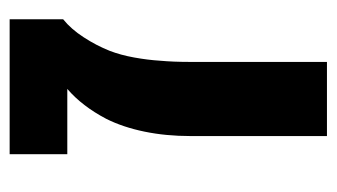

<svg xmlns="http://www.w3.org/2000/svg" viewBox="-164 -506 671 382"><g transform="rotate(-90 171.0 -315.5)"><path d="M125 -439Q150.4 -487.3 184.6 -516.6H54.7V-631.3H323.2V-524.9Q303.7 -509.3 287.4 -484.1Q271 -459 260.3 -432.1Q252 -410.6 247.1 -383.5Q242.2 -356.4 240.7 -332Q238.3 -306.2 238.3 -271.5V0H90.8V-271.5Q90.8 -320.3 99.6 -363Q108.4 -405.8 125 -439Z"/></g></svg>

Font: Viking Open Sans
Style: Bold
Weight: 700
Foundry: Ascender Corporation
Version: Version 2.001